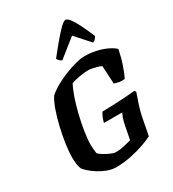

<svg xmlns="http://www.w3.org/2000/svg" viewBox="-229 -1108 1113 1233"><g transform="rotate(-30 327.5 -491.5)"><path d="M266 0Q232 0 199 -12.5Q166 -25 138 -43Q110 -61 90.5 -78.5Q71 -96 63 -107Q56 -123 52.5 -146.5Q49 -170 49 -196Q49 -236 57 -292Q65 -348 79 -408Q93 -468 111 -519Q129 -570 149 -599Q174 -622 212 -643.5Q250 -665 292.5 -682Q335 -699 375 -709.5Q415 -720 444 -720Q485 -720 526.5 -711Q568 -702 602 -686Q636 -670 655 -651Q643 -591 625 -539.5Q607 -488 594 -464Q567 -461 546 -466Q525 -471 518 -474L511 -607Q501 -613 483.5 -618Q466 -623 448 -626.5Q430 -630 418 -630Q391 -630 353.5 -623.5Q316 -617 291 -608Q273 -575 255.5 -524Q238 -473 224 -414.5Q210 -356 201.5 -301Q193 -246 193 -205Q193 -190 195 -170.5Q197 -151 199 -141Q208 -131 229.5 -118Q251 -105 274 -95Q297 -85 310 -85Q342 -85 374 -92.5Q406 -100 427 -106L446 -204Q451 -232 459 -253.5Q467 -275 472 -286H337Q342 -307 349.5 -324Q357 -341 365 -354Q399 -354 445 -356Q491 -358 535 -361Q579 -364 609 -367L617 -356Q609 -334 591.5 -281.5Q574 -229 563 -167L544 -68Q521 -55 475.5 -39Q430 -23 375 -11.5Q320 0 266 0ZM307 -768Q297 -772 288 -781Q279 -790 277 -797Q318 -849 353.5 -891Q389 -933 414.5 -958Q440 -983 454 -983Q468 -983 486 -958.5Q504 -934 524.5 -892Q545 -850 567 -798Q562 -791 555 -781.5Q548 -772 535 -768L440 -874Z"/></g></svg>

Font: Texturina 72pt 72pt ExtraBold
Style: Italic
Weight: 800
Italic angle: -11°
Designer: Guillermo Torres Carreño
Foundry: Omnibus-Type
Version: Version 1.002; ttfautohint (v1.8.3)